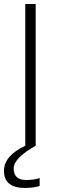

<svg xmlns="http://www.w3.org/2000/svg" viewBox="-22 -718 299 946"><path d="M102.5 0V-698.2H153.8V0Q45.4 61.5 45.4 111.3Q45.4 168.9 106.4 168.9Q147.9 168.9 173.3 159.2V198.2Q143.6 208 100.6 208Q-2.4 208 -2.4 123.5Q-2.4 49.8 102.5 0Z"/></svg>

Font: Voltera Light
Style: Light
Weight: 300
Designer: Bernd Montag
Version: Version 1.301